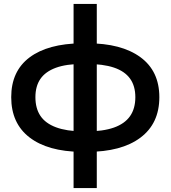

<svg xmlns="http://www.w3.org/2000/svg" viewBox="-20 -762 867 976"><path d="M423 10Q422 10 414.5 10Q407 10 400.5 10Q394 10 392 10Q223 8 130 -63.5Q37 -135 37 -268Q37 -400 130 -470Q223 -540 395 -542Q397 -542 403.5 -542Q410 -542 416.5 -542Q423 -542 424 -542Q597 -542 693.5 -471.5Q790 -401 790 -268Q790 -134 693.5 -62Q597 10 423 10ZM419 -94Q504 -94 559 -113.5Q614 -133 641 -171.5Q668 -210 668 -268Q668 -325 641 -362.5Q614 -400 559 -418.5Q504 -437 419 -437Q417 -437 409.5 -437Q402 -437 400 -437Q317 -437 264 -417.5Q211 -398 185.5 -361Q160 -324 160 -268Q160 -211 185.5 -173Q211 -135 264.5 -115Q318 -95 400 -94Q402 -94 409.5 -94Q417 -94 419 -94ZM354 194V-742H472V194Z"/></svg>

Font: MOST Montserrat SemiBold
Style: Regular
Weight: 600
Designer: Julieta Ulanovsky
Foundry: Julieta Ulanovsky
Version: Version 8.000;March 11, 2024;FontCreator 15.0.0.2926 64-bit